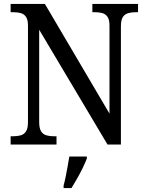

<svg xmlns="http://www.w3.org/2000/svg" viewBox="-20 -734 746 975"><path d="M34 0V-42H47Q69 -42 86 -47Q103 -52 112.5 -67.5Q122 -83 122 -114V-604Q122 -634 112 -648.5Q102 -663 85.5 -667.5Q69 -672 48 -672H34V-714H208L536 -157V-604Q536 -634 526 -648.5Q516 -663 499.5 -667.5Q483 -672 463 -672H449V-714H681V-672H668Q647 -672 630 -667Q613 -662 603.5 -647Q594 -632 594 -600V0H526L179 -583V-114Q179 -83 188.5 -67.5Q198 -52 215 -47Q232 -42 253 -42H267V0ZM303 208Q309 186 314 161Q319 136 323.5 110.5Q328 85 332 61H421V71Q413 92 400 119Q387 146 371.5 173Q356 200 343 221H303Z"/></svg>

Font: Noto Serif Thai SemiCondensed
Style: Regular
Weight: 400
Width: 4
Designer: Monotype Design Team
Foundry: Monotype Imaging Inc.
Version: Version 2.002